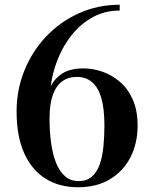

<svg xmlns="http://www.w3.org/2000/svg" viewBox="-20 -780 630 810"><path d="M309 10Q230.5 10 172.2 -26.2Q114 -62.5 82 -133.8Q50 -205 50 -310Q50 -401 82.8 -482.2Q115.5 -563.5 174.8 -626Q234 -688.5 313.2 -724.2Q392.5 -760 485 -760V-735.5Q418.5 -735.5 364.2 -703.5Q310 -671.5 271.2 -617.2Q232.5 -563 211.5 -495.8Q190.5 -428.5 190.5 -358L189 -280.5Q189 -226 195.5 -178Q202 -130 216.2 -93.8Q230.5 -57.5 254 -36.8Q277.5 -16 312 -16Q346 -16 367.5 -34.8Q389 -53.5 400.5 -86Q412 -118.5 416.2 -160.8Q420.5 -203 420.5 -250Q420.5 -323 407 -368Q393.5 -413 367.5 -434.2Q341.5 -455.5 304.5 -455.5Q267.5 -455.5 241.8 -436.5Q216 -417.5 202.5 -378.5Q189 -339.5 189 -280.5H167.5Q167.5 -341 182.8 -388.8Q198 -436.5 234 -464Q270 -491.5 332 -491.5Q372 -491.5 412.2 -477.5Q452.5 -463.5 486.2 -434.5Q520 -405.5 540.2 -359.8Q560.5 -314 560.5 -250Q560.5 -175 530.2 -116.2Q500 -57.5 443.8 -23.8Q387.5 10 309 10Z"/></svg>

Font: Bodoni Moda 9pt SemiBold
Style: Regular
Weight: 600
Designer: Owen Earl
Foundry: indestructible type
Version: Version 2.005